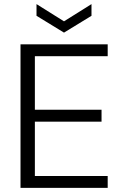

<svg xmlns="http://www.w3.org/2000/svg" viewBox="-20 -916 605 936"><path d="M80 0V-700H505V-642H150V-381H475V-323H150V-58H505V0ZM292 -757 158 -839V-896L292 -812L426 -896V-839Z"/></svg>

Font: DM Sans 12pt Light
Style: Regular
Weight: 300
Version: Version 4.004;gftools[0.9.30]